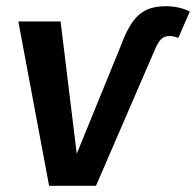

<svg xmlns="http://www.w3.org/2000/svg" viewBox="-20 -598 631 618"><path d="M138 0H289L478 -437C492 -470 503 -482 526 -482C537 -482 546 -479 554 -476L591 -561C570 -571 546 -578 514 -578C436 -578 403 -541 369 -451L227 -103L175 -529H39Z"/></svg>

Font: Fira Sans Medium
Style: Italic
Weight: 500
Italic angle: -8°
Designer: bBox Type GmbH & Carrois Corporate GbR & Edenspiekermann AG
Foundry: bBox Type GmbH & Carrois Corporate GbR & Edenspiekermann AG
Version: Version 4.301;PS 004.301;hotconv 1.0.88;makeotf.lib2.5.64775